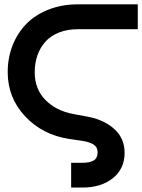

<svg xmlns="http://www.w3.org/2000/svg" viewBox="-20 -720 648 875"><path d="M294.9 -86.9Q174.3 -105 94.7 -189.7Q15.1 -274.4 15.1 -391.1Q15.1 -457 37.6 -513.7Q60.1 -570.3 100.6 -611.6Q141.1 -652.8 201.7 -676.5Q262.2 -700.2 335 -700.2H607.9V-586.9H335Q286.1 -586.9 248 -571.5Q210 -556.2 186.3 -529.3Q162.6 -502.4 150.4 -467.3Q138.2 -432.1 138.2 -391.1Q138.2 -313.5 187.5 -263.9Q236.8 -214.4 314.9 -200.2L376 -189Q452.6 -175.3 500.2 -132.6Q547.9 -89.8 547.9 -23.9Q547.9 48.8 494.6 91.8Q441.4 134.8 355 134.8H304.2V22H355Q388.7 22 406.7 11.5Q424.8 1 424.8 -26.9Q424.8 -48.8 407.2 -60.8Q389.6 -72.8 355 -78.1Z"/></svg>

Font: Cakra Normal
Style: Regular
Weight: 400
Designer: Lucia Kollert, Vojtech Kollert
Foundry: OoM Type
Version: Version 1.000;Glyphs 3.1.1 (3148)